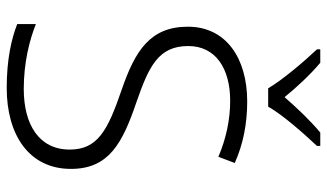

<svg xmlns="http://www.w3.org/2000/svg" viewBox="-226 -812 997 586"><g transform="rotate(90 273.0 -519.5)"><path d="M250 -839H306C330 -882 389 -949 426 -988V-998H385C349 -968 309 -926 277 -889C247 -926 208 -968 172 -998H131V-988C168 -949 225 -882 250 -839ZM496 -237C496 -352 419 -394 292 -437C183 -475 121 -504 121 -595C121 -679 190 -723 288 -723C345 -723 403 -711 459 -687L478 -737C422 -762 360 -775 290 -775C159 -775 62 -711 62 -594C62 -479 135 -433 254 -392C380 -349 437 -318 437 -233C437 -140 361 -93 252 -93C173 -93 104 -110 54 -130V-73C100 -55 163 -41 249 -41C392 -41 496 -109 496 -237Z"/></g></svg>

Font: Noto Sans Tamil UI Light
Style: Regular
Weight: 300
Designer: Jelle Bosma - Monotype Design Team
Foundry: Monotype Imaging Inc.
Version: Version 2.004